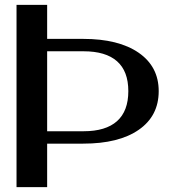

<svg xmlns="http://www.w3.org/2000/svg" viewBox="-20 -770 695 790"><path d="M48 -750H174V-610H322Q468 -610 550.5 -553Q633 -496 633 -395Q633 -293 551 -236Q469 -179 322 -179H174V0H48ZM324 -230Q415 -230 461.5 -271.5Q508 -313 508 -395Q508 -477 461.5 -518Q415 -559 324 -559H174V-230Z"/></svg>

Font: Fahkwang Medium
Style: Regular
Weight: 500
Version: Version 1.000; ttfautohint (v1.6)